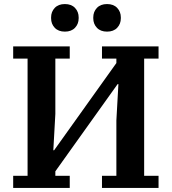

<svg xmlns="http://www.w3.org/2000/svg" viewBox="-20 -927 847 947"><path d="M45 -60H116V-638H45V-698H324V-638H253V-365L243 -186H247L554 -616V-638H483V-698H762V-638H691V-60H762V0H483V-60H554V-333L564 -512H560L253 -82V-60H324V0H45ZM300 -771Q268 -771 250 -790Q232 -809 232 -837V-841Q232 -869 250 -888Q268 -907 300 -907Q332 -907 350 -888Q368 -869 368 -841V-837Q368 -809 350 -790Q332 -771 300 -771ZM508 -771Q476 -771 458 -790Q440 -809 440 -837V-841Q440 -869 458 -888Q476 -907 508 -907Q540 -907 558 -888Q576 -869 576 -841V-837Q576 -809 558 -790Q540 -771 508 -771Z"/></svg>

Font: IBM Plex Serif SmBld
Style: Regular
Weight: 600
Designer: Mike Abbink, Paul van der Laan, Pieter van Rosmalen
Foundry: Bold Monday
Version: Version 3.001